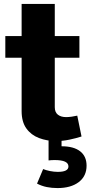

<svg xmlns="http://www.w3.org/2000/svg" viewBox="-20 -705 456 967"><path d="M416 129.4Q416 182.1 376.5 212.2Q336.9 242.2 269.5 242.2Q241.2 242.2 215.6 237.1Q189.9 231.9 166.5 219.7L197.3 146.5Q211.4 152.3 231.9 156.5Q252.4 160.6 271 160.6Q324.7 160.6 324.7 133.3Q324.7 101.1 255.4 101.1Q238.3 101.1 224.6 103V-0.5H290V31.7Q351.1 31.7 383.5 56.9Q416 82 416 129.4ZM369.1 -122.6 390.6 -17.6Q361.8 -8.3 329.1 -1.5Q296.4 5.4 263.2 5.4Q216.3 5.4 176.5 -9.8Q136.7 -24.9 112.8 -58.1Q88.9 -91.3 88.9 -145.5V-414.1H6.8V-523.4H88.9V-685.1H255.9V-523.4H379.9V-414.1H255.9V-165Q255.9 -139.6 271.5 -127.4Q287.1 -115.2 313 -115.2Q325.7 -115.2 341.3 -117.4Q356.9 -119.6 369.1 -122.6Z"/></svg>

Font: Estedad-FD ExtraBold
Style: Regular
Weight: 800
Designer: Amin Abedi
Version: Version 7.3